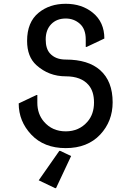

<svg xmlns="http://www.w3.org/2000/svg" viewBox="-20 -767 689 1007"><path d="M273.9 219.7H269L183.1 178.7L291 24.4H295.9L353 51.3ZM570.8 -230.5Q570.8 -130.9 505.4 -61Q438.5 9.8 324.7 9.8Q210.9 9.8 144 -61Q78.1 -130.9 78.1 -224.6L170.9 -268.6H175.8V-228.5Q175.8 -168.9 210.9 -128.4Q254.4 -78.1 324.7 -78.1Q394.5 -78.1 438.5 -128.4Q473.1 -168 473.1 -229.5Q473.1 -287.6 444.8 -320.8Q405.8 -366.7 324.7 -366.7Q235.8 -366.7 170.9 -425.3Q122.1 -469.2 122.1 -552.7Q122.1 -650.9 182.6 -700.2Q240.2 -747.1 324.7 -747.1Q409.2 -747.1 466.8 -700.2Q527.3 -650.9 527.3 -564.9L434.6 -521H429.7V-560.1Q429.7 -615.7 397.9 -643.1Q367.2 -669.9 324.7 -669.9Q277.3 -669.9 248.5 -640.1Q219.7 -610.4 219.7 -560.1Q219.7 -511.7 241.7 -487.3Q271 -454.6 324.7 -454.6Q442.9 -454.6 505.4 -398.9Q570.8 -340.8 570.8 -230.5Z"/></svg>

Font: Nova Round
Style: Book
Weight: 400
Version: Version 2.000